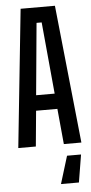

<svg xmlns="http://www.w3.org/2000/svg" viewBox="-60 -735 460 970"><g transform="rotate(-5 170.0 -250.0)"><path d="M10 0 83 -700H257L330 0H241L224 -180H116L99 0ZM123 -258H217L183 -622H157ZM323 60 300 200H209L252 60Z"/></g></svg>

Font: Tektur Condensed
Style: Regular
Weight: 400
Width: 3
Designer: Adam Jagosz
Foundry: Adam Jagosz
Version: Version 1.005;gftools[0.9.30]